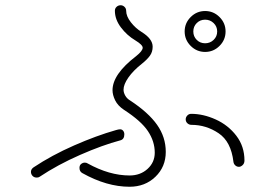

<svg xmlns="http://www.w3.org/2000/svg" viewBox="-20 -757 1040 732"><path d="M684 -637Q684 -669 707 -692Q730 -715 762 -715Q794 -715 817 -692Q840 -669 840 -637Q840 -605 817 -582Q794 -559 762 -559Q730 -559 707 -582Q684 -605 684 -637ZM808 -637Q808 -656 794.5 -669Q781 -682 762 -682Q743 -682 730 -669Q717 -656 717 -637Q717 -618 730 -605Q743 -592 762 -592Q781 -592 794.5 -605Q808 -618 808 -637ZM294 -97Q283 -103 283 -117Q283 -127 289.5 -132Q296 -137 303 -137Q310 -137 314 -134Q397 -88 474 -88Q515 -88 542.5 -113Q570 -138 570 -175Q570 -218 544 -257Q518 -296 453 -338Q429 -354 419 -374.5Q409 -395 409 -413Q409 -474 499 -543Q524 -563 524 -575Q524 -586 496 -603Q464 -622 441 -652.5Q418 -683 418 -716Q418 -725 424.5 -731Q431 -737 440 -737Q448 -737 454.5 -731Q461 -725 461 -716Q461 -695 479 -672Q497 -649 520 -635Q562 -609 562 -579Q562 -559 551.5 -544.5Q541 -530 521 -514Q488 -488 469.5 -461.5Q451 -435 451 -415Q451 -404 457.5 -392.5Q464 -381 476 -374Q546 -328 579 -281Q612 -234 612 -178Q612 -121 572.5 -83Q533 -45 474 -45Q387 -45 294 -97ZM870 -140Q861 -217 813.5 -249Q766 -281 710 -281Q701 -281 694.5 -287Q688 -293 688 -302Q688 -310 694 -316.5Q700 -323 709 -323Q755 -323 802.5 -301.5Q850 -280 881 -239.5Q912 -199 912 -145Q912 -134 905 -127.5Q898 -121 891 -121Q883 -121 877 -126.5Q871 -132 870 -140ZM98 -102Q98 -112 108 -119Q177 -165 262.5 -202.5Q348 -240 422 -261Q432 -264 438 -264Q445 -264 449.5 -258.5Q454 -253 454 -245Q454 -226 439 -222Q371 -204 285.5 -166.5Q200 -129 131 -83Q127 -80 120 -80Q110 -80 104 -86.5Q98 -93 98 -102Z"/></svg>

Font: Tsukimi Rounded Light
Style: Regular
Weight: 300
Designer: Takashi Funayama
Foundry: Takashi Funayama
Version: Version 1.032; ttfautohint (v1.8.3)